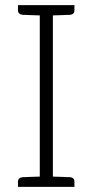

<svg xmlns="http://www.w3.org/2000/svg" viewBox="-20 -728 356 748"><path d="M251 -670C264 -671 270 -677 270 -688V-708H186H135H50V-688C50 -677 57 -671 70 -670H80C85 -670 92 -669 102 -669C112 -669 123 -668 135 -668V-40C123 -40 112 -39 102 -39C92 -39 85 -38 80 -38H70C57 -37 50 -31 50 -20V0H135H186H270V-20C270 -31 264 -37 251 -38H241C236 -38 229 -39 219 -39C209 -39 198 -40 186 -40V-668C198 -668 209 -669 219 -669C229 -669 236 -670 241 -670Z"/></svg>

Font: SVN-Aleo
Style: Light
Weight: 300
Designer: Alessio Laiso
Version: Version 1.2.2